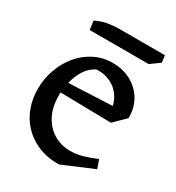

<svg xmlns="http://www.w3.org/2000/svg" viewBox="-159 -728 768 840"><g transform="rotate(30 225.5 -308.0)"><path d="M265 15Q204 15 158 -5Q112 -25 81 -59Q50 -93 35 -136Q20 -179 20 -226Q20 -276 36.5 -323Q53 -370 83 -407Q113 -444 155.5 -466Q198 -488 249 -488Q288 -488 321 -475Q354 -462 378.5 -438.5Q403 -415 416 -383Q429 -351 428 -313L343 -278Q348 -322 330 -357Q312 -392 277.5 -411Q243 -430 199 -427Q168 -411 149.5 -381Q131 -351 122.5 -316Q114 -281 114 -247Q114 -188 136 -146.5Q158 -105 195 -83Q232 -61 278 -61Q308 -61 340 -70Q372 -79 406 -94L421 -51ZM371 -257 106 -262V-314L417 -328L428 -313ZM88 -562 82 -606Q111 -621 141.5 -626Q172 -631 195 -631H428L433 -596L386 -562Z"/></g></svg>

Font: Eczar
Style: Regular
Weight: 400
Designer: Vaibhav Singh
Foundry: Rosetta Type Foundry
Version: Version 2.000